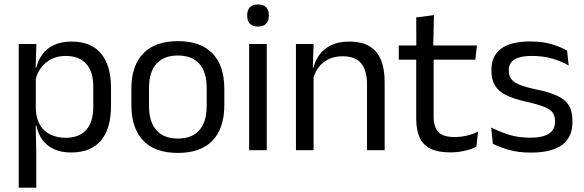

<svg xmlns="http://www.w3.org/2000/svg" viewBox="-20 -690 2682 882"><path d="M306.5 10.5Q261.5 10.5 228.5 -4.5Q195.5 -19.5 175 -47.5Q154.5 -75.5 147.5 -112.5H121L144.5 -188.5Q146.5 -144.5 164.2 -115.2Q182 -86 212.5 -71.5Q243 -57 281.5 -57Q343 -57 375.8 -93Q408.5 -129 408.5 -198.5V-292Q408.5 -361 376 -397Q343.5 -433 281.5 -433Q244.5 -433 216 -418.5Q187.5 -404 168.8 -379Q150 -354 143 -322L123 -378.5H146.5Q154.5 -412 173.8 -439.2Q193 -466.5 226.8 -482.8Q260.5 -499 310 -499Q398 -499 444 -444.2Q490 -389.5 490 -285.5V-204.5Q490 -99.5 443.8 -44.5Q397.5 10.5 306.5 10.5ZM66 172V-488H147L143.5 -370.5L144.5 -345.5V-140L144 -123.5L146.5 13.5V172Z M797 12.5Q692 12.5 637.8 -44.2Q583.5 -101 583.5 -207.5V-282Q583.5 -388 638 -444.5Q692.5 -501 797 -501Q902 -501 956.2 -444.5Q1010.5 -388 1010.5 -282V-207.5Q1010.5 -101 956.2 -44.2Q902 12.5 797 12.5ZM797 -53.5Q862 -53.5 895.8 -92Q929.5 -130.5 929.5 -203V-286.5Q929.5 -358.5 895.8 -396.8Q862 -435 797 -435Q732.5 -435 698.5 -396.8Q664.5 -358.5 664.5 -286.5V-203Q664.5 -130.5 698.5 -92Q732.5 -53.5 797 -53.5Z M1124.5 0V-488H1205.5V0ZM1165 -568Q1140 -568 1127.8 -581.2Q1115.5 -594.5 1115.5 -617.5V-620Q1115.5 -643.5 1127.8 -656.5Q1140 -669.5 1165 -669.5Q1190 -669.5 1202.5 -656.5Q1215 -643.5 1215 -620V-617.5Q1215 -594 1202.5 -581Q1190 -568 1165 -568Z M1666 0V-303.5Q1666 -343 1655.2 -371.5Q1644.5 -400 1620.2 -415.8Q1596 -431.5 1554 -431.5Q1515.5 -431.5 1487.2 -417Q1459 -402.5 1441.5 -377.8Q1424 -353 1417 -321.5L1402.5 -379H1420Q1428 -412 1448 -439.2Q1468 -466.5 1501.8 -482.8Q1535.5 -499 1584.5 -499Q1642.5 -499 1678.2 -477Q1714 -455 1730.5 -413.8Q1747 -372.5 1747 -312.5V0ZM1339.5 0V-488H1420.5L1417 -371L1420.5 -366.5V0Z M2048.5 10Q1992 10 1957.5 -7Q1923 -24 1907.5 -58.5Q1892 -93 1892 -144.5V-452.5H1972V-154Q1972 -106 1994 -83.2Q2016 -60.5 2068 -60.5Q2097.5 -60.5 2124.8 -67Q2152 -73.5 2176 -85.5L2168.5 -16Q2145 -4 2113.5 3Q2082 10 2048.5 10ZM1812 -416V-481H2171L2163.5 -416ZM1892.5 -473 1892 -610 1973.5 -620.5 1970 -473Z M2420 11Q2361 11 2317 -1.8Q2273 -14.5 2244 -29.5L2236.5 -104.5Q2273 -85.5 2316.8 -71.5Q2360.5 -57.5 2416 -57.5Q2472.5 -57.5 2501 -75.5Q2529.5 -93.5 2529.5 -129V-134.5Q2529.5 -157.5 2518.8 -172.5Q2508 -187.5 2480 -199Q2452 -210.5 2400.5 -222Q2339 -235.5 2303.5 -253.8Q2268 -272 2252.8 -299Q2237.5 -326 2237.5 -365V-369.5Q2237.5 -433.5 2282 -466.5Q2326.5 -499.5 2416 -499.5Q2473.5 -499.5 2515.8 -486.5Q2558 -473.5 2585 -457.5L2592.5 -389Q2560 -408 2518 -420.5Q2476 -433 2423.5 -433Q2385.5 -433 2362 -425.2Q2338.5 -417.5 2328 -403.2Q2317.5 -389 2317.5 -369V-365Q2317.5 -343 2328 -327.8Q2338.5 -312.5 2365.8 -301.2Q2393 -290 2441.5 -279.5Q2504 -267 2540.8 -249.5Q2577.5 -232 2593.5 -205.2Q2609.5 -178.5 2609.5 -136.5V-128Q2609.5 -59 2561.5 -24Q2513.5 11 2420 11Z"/></svg>

Font: Anek Tamil
Style: Regular
Weight: 400
Designer: Aadarsh Rajan (Tamil), Yesha Goshar (Latin)
Foundry: Ek Type
Version: Version 1.003